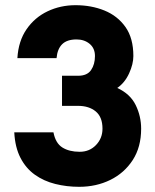

<svg xmlns="http://www.w3.org/2000/svg" viewBox="-20 -710 599 740"><path d="M285 10Q237 10 193 -1Q149 -12 114.5 -36.5Q80 -61 59 -101.5Q38 -142 35 -200H186Q194 -158 220.5 -141.5Q247 -125 287 -125Q325 -125 350 -151Q375 -177 375 -214Q375 -259 349 -280.5Q323 -302 281 -302H219V-418H281Q316 -418 331 -440Q346 -462 346 -494Q346 -524 325.5 -541Q305 -558 275 -558Q238 -558 219.5 -539.5Q201 -521 198 -486H47Q51 -552 82.5 -597.5Q114 -643 163.5 -666.5Q213 -690 271 -690Q332 -690 382.5 -669.5Q433 -649 463.5 -606Q494 -563 494 -494Q494 -463 477.5 -427Q461 -391 432 -371Q482 -348 503 -305Q524 -262 524 -214Q524 -143 491.5 -93Q459 -43 405 -16.5Q351 10 285 10Z"/></svg>

Font: Teachers
Style: Regular
Weight: 400
Designer: Alfredo Marco Pradil, Chank Diesel
Version: Version 1.001